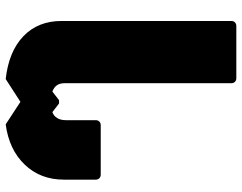

<svg xmlns="http://www.w3.org/2000/svg" viewBox="-110 -532 870 691"><g transform="rotate(-90 325.5 -187.0)"><path d="M389 228Q381 228 376 223Q371 218 371 210V-391Q371 -423 341 -434L310 -410H298L267 -434Q253 -429 245.5 -416.5Q238 -404 238 -386V-278Q238 -270 233 -265Q228 -260 220 -260H42Q34 -260 29 -265Q24 -270 24 -278V-393Q24 -477 78 -533.5Q132 -590 223 -602L304 -549L386 -602Q485 -591 540 -538.5Q595 -486 595 -401V210Q595 218 590 223Q585 228 577 228Z"/></g></svg>

Font: LINE Seed Sans TH App Heavy
Style: Regular
Weight: 900
Designer: Dalton Maag Ltd | Thai characters by Cadson Demak Co.,Ltd.
Foundry: Dalton Maag Ltd
Version: Version 1.003